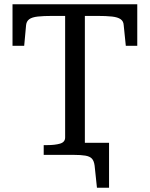

<svg xmlns="http://www.w3.org/2000/svg" viewBox="-20 -730 706 905"><path d="M287 -82V-655H228Q185 -655 158 -652Q131 -649 118 -639.5Q105 -630 103 -612L94 -514H39V-710H627V-514H573L563 -612Q562 -630 548.5 -639.5Q535 -649 508 -652Q481 -655 438 -655H380V0H186V-46H202Q239 -46 263 -53Q287 -60 287 -82ZM327 0H296V-57H494V155H437L426 51Q423 28 413 17.5Q403 7 382 3.5Q361 0 327 0Z"/></svg>

Font: Roboto Serif 28pt
Style: Regular
Weight: 400
Designer: Greg Gazdowicz
Foundry: Commercial Type
Version: Version 1.008